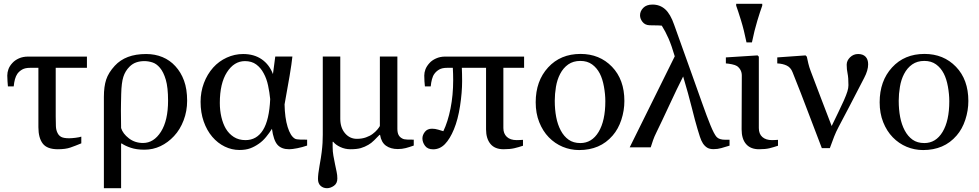

<svg xmlns="http://www.w3.org/2000/svg" viewBox="-20 -781 5189 1018"><path d="M440.9 -421.4H275.4V-162.6Q275.4 -132.3 276.4 -111.8Q277.3 -91.3 284.7 -76.7Q291.5 -62 304.9 -54.9Q318.4 -47.9 346.7 -47.9Q359.9 -47.9 380.9 -50.5Q401.9 -53.2 411.1 -56.6V-21Q379.4 -7.8 353.5 1.2Q327.6 10.3 286.6 10.3Q229.5 10.3 206.5 -20Q183.6 -50.3 183.6 -106.4V-421.4H139.6Q113.8 -421.4 98.1 -412.6Q82.5 -403.8 72.3 -390.1Q64 -377.9 59.3 -361.1Q54.7 -344.2 52.7 -322.8H22Q21 -334 19.8 -350.3Q18.6 -366.7 18.6 -380.4Q18.6 -397.5 24.9 -414.6Q31.2 -431.6 45.9 -447.3Q59.1 -461.9 80.3 -471.4Q101.6 -481 129.4 -481H440.9Z M909.7 -430.2Q939.5 -397.9 955.8 -353.3Q972.2 -308.6 972.2 -246.6Q972.2 -191.9 953.6 -143.1Q935.1 -94.2 902.8 -59.6Q870.6 -24.9 830.8 -6.1Q791 12.7 745.6 12.7Q703.6 12.7 673.3 2.4Q643.1 -7.8 626 -20H622.1V216.8H530.8V-267.1Q530.8 -322.3 543 -359.1Q555.2 -396 588.4 -432.1Q617.2 -463.4 658.4 -479Q699.7 -494.6 754.9 -494.6Q801.8 -494.6 841.3 -478.3Q880.9 -461.9 909.7 -430.2ZM871.1 -247.6Q871.1 -317.4 859.1 -358.2Q847.2 -398.9 828.1 -421.4Q809.6 -443.4 787.8 -450.2Q766.1 -457 745.6 -457Q722.2 -457 702.4 -450.2Q682.6 -443.4 666.5 -427.2Q644 -404.8 634 -373.5Q624 -342.3 622.6 -282.2Q622.1 -255.4 621.6 -234.9Q621.1 -214.4 621.1 -194.3Q621.1 -167.5 621.6 -147.5Q622.1 -127.4 622.1 -102.1Q631.3 -72.3 663.3 -47.6Q695.3 -22.9 738.3 -22.9Q795.4 -22.9 833.3 -82.5Q871.1 -142.1 871.1 -247.6Z M1608.4 -9.3Q1583.5 -0.5 1556.2 4.9Q1528.8 10.3 1513.2 10.3Q1472.2 10.3 1451.2 -13.4Q1430.2 -37.1 1421.9 -98.1Q1409.2 -77.1 1390.9 -54.9Q1372.6 -32.7 1352.5 -19Q1329.6 -2.9 1306.2 5.6Q1282.7 14.2 1249.5 14.2Q1209 14.2 1171.6 -3.9Q1134.3 -22 1105.5 -55.7Q1076.7 -89.4 1060.1 -136.7Q1043.5 -184.1 1043.5 -241.2Q1043.5 -293.5 1061 -340.3Q1078.6 -387.2 1110.4 -422.9Q1140.6 -456.5 1182.4 -475.6Q1224.1 -494.6 1269 -494.6Q1327.1 -494.6 1367.7 -466.6Q1408.2 -438.5 1427.2 -388.2L1439.5 -481.4H1530.3Q1526.9 -446.8 1515.4 -377.9Q1503.9 -309.1 1488.8 -227.5Q1490.2 -155.8 1505.1 -107.7Q1520 -59.6 1543.5 -45.9Q1550.8 -41.5 1571.3 -41Q1591.8 -40.5 1608.4 -40.5ZM1412.6 -255.4Q1409.2 -291 1401.4 -327.6Q1393.6 -364.3 1377.9 -392.6Q1362.8 -421.4 1338.6 -439.2Q1314.5 -457 1278.8 -457Q1221.2 -457 1183.3 -397.9Q1145.5 -338.9 1145.5 -235.4Q1145.5 -195.8 1153.8 -160.4Q1162.1 -125 1177.2 -99.1Q1193.4 -71.8 1219.5 -54.9Q1245.6 -38.1 1281.7 -38.1Q1341.3 -38.1 1374.5 -91.6Q1407.7 -145 1412.6 -255.4Z M2173.8 -9.3Q2150.9 -1 2131.1 4.2Q2111.3 9.3 2089.4 9.3Q2051.3 9.3 2026.4 -8.5Q2001.5 -26.4 1995.1 -65.9H1992.2Q1980 -53.2 1964.1 -37.4Q1948.2 -21.5 1933.1 -13.2Q1914.1 -2 1893.1 4.2Q1872.1 10.3 1837.9 10.3Q1809.6 10.3 1784.4 -1.5Q1759.3 -13.2 1746.6 -29.3H1743.7V-1Q1743.7 22.5 1747.6 44.2Q1751.5 65.9 1756.3 89.4Q1761.2 113.8 1764.9 130.4Q1768.6 147 1768.6 165.5Q1768.6 191.4 1750.5 204.1Q1732.4 216.8 1713.9 216.8Q1693.4 216.8 1679.7 204.1Q1666 191.4 1666 168Q1666 142.6 1674.3 96.9Q1682.6 51.3 1685.5 26.4Q1689 -2.4 1690.2 -23.4Q1691.4 -44.4 1691.4 -66.4V-481.4H1784.2V-150.9Q1784.2 -104 1809.3 -74.5Q1834.5 -44.9 1872.1 -44.9Q1898.9 -44.9 1920.7 -52.7Q1942.4 -60.5 1955.6 -70.8Q1970.7 -82 1980.5 -93.8Q1990.2 -105.5 1994.1 -112.8V-481.4H2086.9V-98.6Q2086.9 -77.6 2093.3 -65.4Q2099.6 -53.2 2114.3 -45.9Q2122.6 -41.5 2139.9 -41Q2157.2 -40.5 2173.8 -40.5Z M2330.6 -85.4Q2354.5 -134.8 2368.7 -205.6Q2382.8 -276.4 2382.8 -355.5Q2382.8 -370.1 2382.3 -389.2Q2381.8 -408.2 2380.9 -421.4H2350.6Q2324.7 -421.4 2309.1 -412.6Q2293.5 -403.8 2283.2 -389.6Q2274.9 -378.4 2270.3 -360.8Q2265.6 -343.3 2263.7 -322.8H2232.9Q2231.4 -336.4 2230.5 -349.9Q2229.5 -363.3 2229.5 -380.4Q2229.5 -397 2235.8 -413.6Q2242.2 -430.2 2256.8 -446.3Q2269.5 -460.9 2291.5 -470.9Q2313.5 -481 2340.3 -481H2758.8V-421.4H2648.9V-102.1Q2648.9 -72.8 2667.2 -55.4Q2685.5 -38.1 2719.7 -38.1Q2726.6 -38.1 2736.1 -38.6Q2745.6 -39.1 2752.9 -39.6V-8.3Q2730 -0.5 2707 4.9Q2684.1 10.3 2649.9 10.3Q2603.5 10.3 2580.3 -18.1Q2557.1 -46.4 2557.1 -95.2V-421.4H2428.7Q2429.2 -408.7 2429.7 -390.4Q2430.2 -372.1 2430.2 -351.1Q2430.2 -290.5 2419.2 -218.8Q2408.2 -147 2386.7 -95.2Q2365.7 -44.4 2338.9 -16.8Q2312 10.7 2276.4 10.7Q2247.1 10.7 2233.4 -8.1Q2219.7 -26.9 2219.7 -47.4Q2219.7 -64.9 2232.7 -81.8Q2245.6 -98.6 2271 -98.6Q2286.6 -98.6 2303.5 -93.5Q2320.3 -88.4 2330.6 -85.4Z M3290.5 -245.6Q3290.5 -194.8 3274.4 -145.8Q3258.3 -96.7 3228.5 -62.5Q3194.8 -23.4 3150.4 -4.4Q3106 14.6 3050.8 14.6Q3004.9 14.6 2963.4 -2.7Q2921.9 -20 2889.6 -53.2Q2857.9 -85.9 2839.1 -133.1Q2820.3 -180.2 2820.3 -238.8Q2820.3 -351.6 2886 -423.3Q2951.7 -495.1 3058.1 -495.1Q3159.2 -495.1 3224.9 -427Q3290.5 -358.9 3290.5 -245.6ZM3189.5 -244.6Q3189.5 -281.2 3182.1 -322Q3174.8 -362.8 3160.2 -391.1Q3144.5 -421.4 3119.1 -439.7Q3093.8 -458 3057.1 -458Q3019.5 -458 2992.9 -439.5Q2966.3 -420.9 2949.7 -388.7Q2934.1 -358.9 2927.7 -320.8Q2921.4 -282.7 2921.4 -247.1Q2921.4 -200.2 2929 -160.4Q2936.5 -120.6 2953.1 -89.4Q2969.7 -58.1 2994.9 -40.3Q3020 -22.5 3057.1 -22.5Q3118.2 -22.5 3153.8 -81.5Q3189.5 -140.6 3189.5 -244.6Z M3488.8 -645Q3473.1 -646.5 3452.9 -646.5Q3432.6 -646.5 3424.3 -647Q3399.9 -647.9 3386.7 -664.8Q3373.5 -681.6 3373.5 -699.7Q3373.5 -721.7 3390.6 -739.3Q3407.7 -756.8 3439.5 -756.8Q3479 -756.8 3506.8 -731.9Q3534.7 -707 3554.7 -648.9Q3577.1 -584.5 3601.6 -517.8Q3626 -451.2 3648.9 -385.7Q3677.7 -305.2 3702.9 -234.1Q3728 -163.1 3746.6 -117.7Q3766.1 -69.8 3779.5 -54.9Q3793 -40 3826.2 -40H3848.1V-8.8Q3823.7 -1.5 3804.4 4.2Q3785.2 9.8 3763.2 9.8Q3742.7 9.8 3729.7 2Q3716.8 -5.9 3707 -20.5Q3697.8 -34.7 3690.9 -56.2Q3684.1 -77.6 3678.2 -97.2Q3666 -137.7 3648.2 -209.2Q3630.4 -280.8 3602.1 -375.5Q3569.3 -311 3528.1 -221.9Q3486.8 -132.8 3461.4 -81.1Q3448.7 -55.7 3442.6 -37.6Q3436.5 -19.5 3430.2 0H3318.8L3557.6 -482.4Q3541 -539.1 3524.7 -576.7Q3508.3 -614.3 3488.8 -645Z M4105 -8.3Q4082 -0.5 4060.3 4.9Q4038.6 10.3 4004.4 10.3Q3959.5 10.3 3935.8 -17.1Q3912.1 -44.4 3912.1 -95.2L3913.1 -380.4Q3913.1 -396.5 3906.5 -409.2Q3899.9 -421.9 3887.7 -430.7Q3878.4 -436.5 3860.8 -440.2Q3843.3 -443.8 3828.6 -444.8V-476.6L3996.6 -487.3L4003.4 -480.5V-102.1Q4003.4 -70.8 4022.2 -54.4Q4041 -38.1 4073.2 -38.1Q4080.6 -38.1 4088.9 -38.6Q4097.2 -39.1 4105 -39.6ZM4021.5 -751Q4010.7 -721.7 3995.4 -671.1Q3980 -620.6 3966.8 -556.2H3938Q3924.8 -621.6 3908.7 -673.6Q3892.6 -725.6 3883.3 -751V-760.7H4021.5Z M4251 -487.3 4257.8 -480.5Q4261.2 -463.4 4265.9 -444.1Q4270.5 -424.8 4278.3 -404.3Q4300.8 -344.7 4334.2 -257.1Q4367.7 -169.4 4389.6 -112.8Q4408.2 -150.9 4425 -186Q4441.9 -221.2 4454.1 -248Q4467.3 -277.8 4472.9 -296.1Q4478.5 -314.5 4478.5 -329.1Q4478.5 -369.6 4473.9 -391.4Q4469.2 -413.1 4469.2 -438Q4469.2 -459.5 4487.1 -477.1Q4504.9 -494.6 4529.8 -494.6Q4555.2 -494.6 4569.1 -480.5Q4583 -466.3 4583 -439.9Q4583 -407.7 4561.8 -367.7Q4540.5 -327.6 4526.4 -299.3Q4507.8 -262.2 4480.7 -211.2Q4453.6 -160.2 4426.3 -107.9Q4412.6 -82 4402.8 -57.1Q4393.1 -32.2 4379.9 4.4H4337.4Q4296.4 -101.1 4262.5 -191.9Q4228.5 -282.7 4182.1 -398.4Q4172.4 -423.3 4151.4 -433.3Q4130.4 -443.4 4101.1 -444.8V-476.6Z M5114.3 -245.6Q5114.3 -194.8 5098.1 -145.8Q5082 -96.7 5052.2 -62.5Q5018.6 -23.4 4974.1 -4.4Q4929.7 14.6 4874.5 14.6Q4828.6 14.6 4787.1 -2.7Q4745.6 -20 4713.4 -53.2Q4681.6 -85.9 4662.8 -133.1Q4644 -180.2 4644 -238.8Q4644 -351.6 4709.7 -423.3Q4775.4 -495.1 4881.8 -495.1Q4982.9 -495.1 5048.6 -427Q5114.3 -358.9 5114.3 -245.6ZM5013.2 -244.6Q5013.2 -281.2 5005.9 -322Q4998.5 -362.8 4983.9 -391.1Q4968.3 -421.4 4942.9 -439.7Q4917.5 -458 4880.9 -458Q4843.3 -458 4816.7 -439.5Q4790 -420.9 4773.4 -388.7Q4757.8 -358.9 4751.5 -320.8Q4745.1 -282.7 4745.1 -247.1Q4745.1 -200.2 4752.7 -160.4Q4760.3 -120.6 4776.9 -89.4Q4793.5 -58.1 4818.6 -40.3Q4843.8 -22.5 4880.9 -22.5Q4941.9 -22.5 4977.5 -81.5Q5013.2 -140.6 5013.2 -244.6Z"/></svg>

Font: UniBurma_GGSerif
Style: Book
Weight: 400
Designer: Victor San Kho Lin (for Burmese only and related typography optimization with it)
Foundry: http://www.unimm.org
Version: 2.0